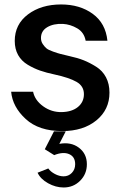

<svg xmlns="http://www.w3.org/2000/svg" viewBox="-20 -578 523 858"><path d="M257.8 7.8Q153.8 7.8 95 -46.1Q36.1 -100.1 29.8 -168H127.9Q135.7 -129.9 172.9 -103Q210 -76.2 255.9 -77.1Q301.8 -78.1 328.4 -100.1Q355 -122.1 355 -157.2Q355 -193.4 322 -212.2Q289.1 -231 224.1 -245.1Q187 -252.9 159.4 -262.5Q131.8 -272 104 -288.6Q76.2 -305.2 61 -332Q45.9 -358.9 45.9 -395Q45.9 -469.2 105 -513.7Q164.1 -558.1 252.9 -558.1Q336.9 -558.1 394.5 -516.1Q452.1 -474.1 460 -396H362.8Q356 -433.1 325.4 -451.2Q294.9 -469.2 261.2 -471.2Q219.2 -473.1 191.2 -456.5Q163.1 -439.9 163.1 -408.2Q163.1 -393.1 171.1 -381.1Q179.2 -369.1 187.5 -362.1Q195.8 -355 217.3 -347.4Q238.8 -339.8 250.5 -336.9Q262.2 -334 291 -327.1Q327.1 -319.3 354 -308.6Q380.9 -297.9 409.4 -280Q438 -262.2 453.6 -232.7Q469.2 -203.1 469.2 -164.1Q469.2 -87.9 410.6 -40Q352.1 7.8 257.8 7.8ZM273.9 8.8 245.1 64.9Q296.9 55.2 332.5 82Q368.2 108.9 368.2 155.8Q368.2 199.7 338.1 229.7Q308.1 259.8 264.2 259.8Q229 259.8 195.1 241Q161.1 222.2 147.9 193.8L195.8 174.8Q205.6 189 225.3 199.5Q245.1 210 264.2 210Q286.1 210 301 194.6Q315.9 179.2 315.9 155.8Q315.9 122.6 289.1 110.8Q262.2 99.1 222.2 115.2L180.2 88.9L221.2 8.8Z"/></svg>

Font: Oakes Grotesk
Style: Medium
Weight: 500
Designer: Samuel Oakes
Foundry: Samuel Oakes
Version: Version 1.0 | wf-rip DC20170320